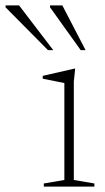

<svg xmlns="http://www.w3.org/2000/svg" viewBox="-134 -690 388 710"><path d="M144 -436 139 -388.5V-24.5L215 -11.5V0H28V-11.5L104 -24.5V-383Q96 -384.5 71.5 -389.5Q47 -394.5 24 -399V-409.5L140 -436ZM63 -504.5H43.5L-113.5 -663V-670H-63.5ZM182.5 -504.5H164.5L51 -663V-670H96.5Z"/></svg>

Font: Newsreader 16pt ExtraLight
Style: Regular
Weight: 275
Designer: Hugues Gentile
Foundry: Production Type
Version: Version 1.003; ttfautohint (v1.8.3)